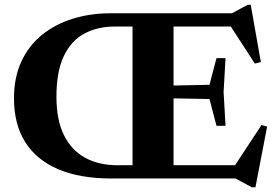

<svg xmlns="http://www.w3.org/2000/svg" viewBox="-20 -740 1147 796"><path d="M915 -499 907 -358.5 915 -218.5H877.5L848.5 -329.5L628 -333.5V-384L848.5 -388.5L877.5 -499ZM529.5 -685H699.5V0H529.5ZM441.5 0Q311.5 0 221.2 -38.5Q131 -77 84.5 -151Q38 -225 38 -332Q38 -419.5 68.8 -485.5Q99.5 -551.5 154.5 -595.8Q209.5 -640 282.2 -662.5Q355 -685 438.5 -685H941.5L1006.5 -720H1019.5L1061.5 -482.5L1036.5 -476.5L922 -653L977 -630H456Q385 -630 330.2 -601Q275.5 -572 244.8 -508Q214 -444 214 -339Q214 -243 245 -180Q276 -117 332.8 -86Q389.5 -55 467 -55H986L940.5 -33.5L1064 -221.5L1087.5 -215.5L1039 36.5H1024L956.5 0Z"/></svg>

Font: Newsreader 36pt
Style: Bold
Weight: 700
Designer: Hugues Gentile
Foundry: Production Type
Version: Version 1.003